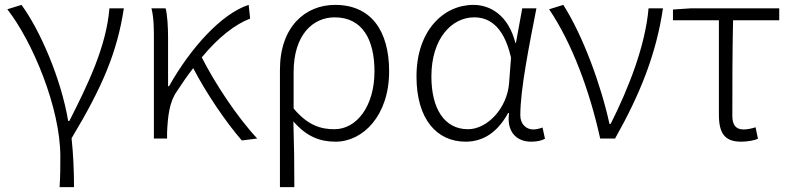

<svg xmlns="http://www.w3.org/2000/svg" viewBox="-20 -567 3239 786"><path d="M283 199C283 135 280 63 273 -1C401 -214 460 -355 487 -533H428C415 -375 339 -220 264 -72H259C230 -246 143 -445 68 -547L10 -529C114 -396 227 -124 227 73C227 125 227 147 224 199Z M1033 0C948 -91 859 -228 806 -332C875 -416 944 -468 1004 -491L998 -547C888 -512 760 -371 672 -214H668V-412C668 -459 665 -506 658 -533H600C611 -490 610 -438 610 -395V0H664V-26C667 -90 673 -149 704 -193C727 -228 748 -259 771 -288C822 -189 906 -65 970 8Z M1126 199H1185C1185 98 1184 31 1181 -70C1236 -7 1290 13 1354 13C1466 13 1573 -94 1573 -275C1573 -441 1499 -547 1352 -547C1229 -547 1126 -457 1126 -281ZM1349 -38C1296 -38 1241 -52 1182 -123V-271C1182 -426 1262 -496 1350 -496C1465 -496 1513 -403 1513 -275C1513 -132 1440 -38 1349 -38Z M1886 13C1959 13 2017 -26 2060 -104H2064C2053 -27 2095 13 2154 13C2181 13 2198 8 2211 1L2201 -45C2190 -41 2176 -37 2163 -37C2134 -37 2110 -59 2110 -95C2110 -202 2147 -384 2176 -533H2118L2092 -391H2090C2061 -505 1987 -547 1918 -547C1795 -547 1685 -441 1685 -254C1685 -78 1769 13 1886 13ZM1896 -38C1800 -38 1746 -121 1746 -254C1746 -410 1830 -496 1921 -496C1972 -496 2040 -472 2072 -331L2064 -226C2056 -124 1975 -38 1896 -38Z M2498 0C2602 -184 2667 -349 2694 -533H2635C2622 -380 2553 -205 2480 -60H2475C2440 -220 2366 -422 2286 -547L2228 -529C2322 -390 2394 -195 2437 0Z M3014 13C3041 13 3067 8 3083 1L3073 -46C3058 -41 3040 -37 3024 -37C2993 -37 2978 -55 2978 -92C2978 -221 2978 -348 2981 -484H3170V-533H2809L2735 -528V-484H2923V-98C2923 -22 2946 13 3014 13Z"/></svg>

Font: Spoqa Han Sans Neo Light
Style: Regular
Weight: 300
Designer: [Spoqa Han Sans Neo] Dong-huui Kim  Younghwa Kang  Yujin Lee  [Noto Sans] Ryoko NISHIZUKA  (kana & ideographs); Paul D. 
Foundry: Spoqa (http://www.spoqa-han-sans.com)
Version: Version 1.000